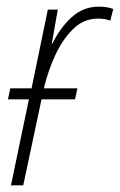

<svg xmlns="http://www.w3.org/2000/svg" viewBox="-20 -558 361 578"><path d="M13 0 67 -259H4L11 -292H75L124 -529H154L136 -427H138Q160 -473 195 -505.5Q230 -538 278 -538Q291 -538 302 -536Q313 -534 321 -531L312 -496Q296 -502 275 -502Q232 -502 200 -470.5Q168 -439 146 -391Q124 -343 112 -292H213L206 -259H105L50 0Z"/></svg>

Font: Noto Sans Condensed ExtraLight
Style: Italic
Weight: 200
Width: 3
Italic angle: -12°
Designer: Monotype Design Team
Foundry: Monotype Imaging Inc.
Version: Version 2.013; ttfautohint (v1.8.4.7-5d5b)